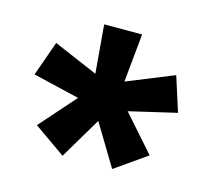

<svg xmlns="http://www.w3.org/2000/svg" viewBox="-70 -769 647 587"><g transform="rotate(15 253.0 -475.5)"><path d="M297 -533 445 -593 480 -483 330 -448 430 -335 330 -265 251 -396 173 -265 73 -335 173 -448 26 -483 65 -593 205 -533 192 -686H312Z"/></g></svg>

Font: Chivo Black
Style: Regular
Weight: 900
Designer: Hector Gatti
Foundry: Omnibus-Type
Version: Version 1.007